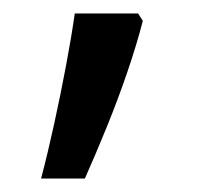

<svg xmlns="http://www.w3.org/2000/svg" viewBox="-20 -136 308 285"><path d="M192 -105Q183 -70 169 -29Q155 12 138.5 52.5Q122 93 106 129H41Q51 91 60.5 47.5Q70 4 78 -38.5Q86 -81 91 -116H185Z"/></svg>

Font: Noto Sans Hebrew
Style: Regular
Weight: 400
Designer: Monotype Design Team
Foundry: Monotype Imaging Inc.
Version: Version 2.003